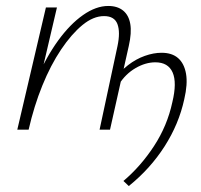

<svg xmlns="http://www.w3.org/2000/svg" viewBox="-20 -435 675 644"><path d="M47 0Q69 -91 102 -167.5Q135 -244 175 -299Q215 -354 258.5 -384.5Q302 -415 343 -415Q374 -415 393 -399.5Q412 -384 417 -354.5Q422 -325 412 -281L349 0H314L374 -280Q384 -327 374 -354Q364 -381 329 -381Q293 -381 256.5 -351Q220 -321 185 -269Q150 -217 122 -148Q94 -79 76 0ZM38 0 134 -410H171L75 0ZM412 189 394 172Q452 123 496.5 55Q541 -13 558 -92Q574 -158 559 -192Q544 -226 501 -226Q468 -226 434.5 -206.5Q401 -187 379 -152L362 -167Q383 -196 409.5 -216.5Q436 -237 465.5 -247.5Q495 -258 522 -258Q557 -258 577.5 -240Q598 -222 604 -187.5Q610 -153 598 -102Q580 -19 532 56Q484 131 412 189Z"/></svg>

Font: Ysabeau Infant ExtraLight
Style: Italic
Weight: 250
Italic angle: -12°
Designer: Christian Thalmann (Catharsis Fonts)
Version: Version 2.001;gftools[0.9.30]; featfreeze: ss01,ss02,lnum